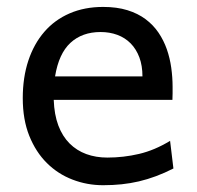

<svg xmlns="http://www.w3.org/2000/svg" viewBox="-20 -528 575 560"><path d="M136.7 -236.8Q138.2 -193.8 150.1 -162.1Q162.1 -130.4 182.9 -109.6Q203.6 -88.9 231.7 -78.6Q259.8 -68.4 293 -68.4Q340.3 -68.4 385.7 -79.1Q431.2 -89.8 476.1 -117.2L485.8 -36.6Q460 -23.4 435.1 -14.2Q410.2 -4.9 385.3 1Q360.4 6.8 334.7 9.5Q309.1 12.2 280.8 12.2Q233.9 12.2 191.4 -4.2Q148.9 -20.5 116.7 -52.5Q84.5 -84.5 65.4 -131.8Q46.4 -179.2 46.4 -241.7Q46.4 -302.2 62.7 -351.3Q79.1 -400.4 109.4 -435.3Q139.6 -470.2 183.1 -489Q226.6 -507.8 280.8 -507.8Q320.8 -507.8 351.6 -498.3Q382.3 -488.8 404.8 -471.9Q427.2 -455.1 442.4 -432.6Q457.5 -410.2 466.6 -384.3Q475.6 -358.4 479.5 -330.3Q483.4 -302.2 483.4 -274.9V-255.9Q483.4 -243.7 482.9 -236.8ZM273.4 -434.6Q219.7 -434.6 185.5 -403.1Q151.4 -371.6 140.6 -305.2H395.5Q395.5 -336.4 386.5 -360.6Q377.4 -384.8 361.1 -401.4Q344.7 -418 322.3 -426.3Q299.8 -434.6 273.4 -434.6Z"/></svg>

Font: Andika New Basic
Style: Regular
Weight: 400
Designer: Victor Gaultney, Annie Olsen, Julie Remington, Don Collingsworth, Eric Hays
Foundry: SIL International
Version: Version 5.500